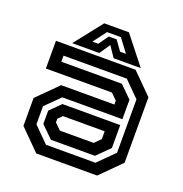

<svg xmlns="http://www.w3.org/2000/svg" viewBox="-126 -810 878 921"><g transform="rotate(20 313.0 -349.0)"><path d="M158 0 55 -103V-245.5L158 -348.5H430V-368L399.5 -398.5H62V-540H468.5L571.5 -437V-103L468.5 0ZM201.5 -85.5 141.5 -144.5V-212.5L195 -265.5H490V-148.5L426.5 -85.5ZM187.5 -55H440L521 -135.5V-408L443.5 -485.5H120.5V-454.5H429.5L490 -395V-295.5H183.5L111 -224V-131.5ZM227 -141.5H399.5L430 -172V-212H217L196 -191V-172ZM251 -698H377L489 -556H350.5L314 -610L277.5 -556H139ZM278 -663 227.5 -596H257.5L293 -646H333L369 -596H399L348.5 -663Z"/></g></svg>

Font: Tourney SemiBold
Style: Regular
Weight: 600
Version: Version 1.015